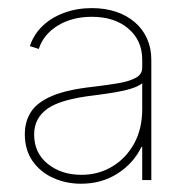

<svg xmlns="http://www.w3.org/2000/svg" viewBox="-20 -755 458 464"><path d="M175.8 -311Q139.6 -311 108.6 -325Q77.6 -338.9 58.8 -365.7Q40 -392.6 40 -430.7Q40 -461.4 54.9 -484.6Q69.8 -507.8 106 -523.2Q142.1 -538.6 206.1 -545.4Q238.3 -549.3 264.9 -553.7Q291.5 -558.1 307.6 -566.7Q323.7 -575.2 323.7 -591.3V-610.8Q323.7 -657.2 290.3 -685.8Q256.8 -714.4 201.7 -714.4Q154.3 -714.4 119.6 -693.1Q85 -671.9 73.7 -636.7L52.2 -643.6Q61.5 -671.9 83 -692.4Q104.5 -712.9 135.3 -724.1Q166 -735.4 201.7 -735.4Q233.9 -735.4 260.3 -726.6Q286.6 -717.8 305.9 -701.2Q325.2 -684.6 335.4 -661.6Q345.7 -638.7 345.7 -610.4V-319.8H323.7V-399.9H321.8Q302.7 -360.4 264.2 -335.7Q225.6 -311 175.8 -311ZM176.8 -332.5Q217.8 -332.5 251.2 -352.5Q284.7 -372.6 304.2 -408.2Q323.7 -443.8 323.7 -491.2V-553.7Q313.5 -545.9 296.9 -540.8Q280.3 -535.6 258.5 -532Q236.8 -528.3 210.4 -524.9Q127.9 -515.6 95.2 -492.7Q62.5 -469.7 62.5 -430.2Q62.5 -385.3 95.5 -358.9Q128.4 -332.5 176.8 -332.5Z"/></svg>

Font: Inter 17pt Thin
Style: Regular
Weight: 250
Version: Version 4.001;git-66647c0bb